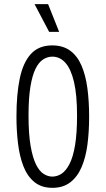

<svg xmlns="http://www.w3.org/2000/svg" viewBox="-20 -890 507 922"><path d="M232 12Q179 12 145 -16Q111 -44 92.5 -91.5Q74 -139 66.5 -201Q59 -263 59 -330Q59 -437 75 -513.5Q91 -590 128.5 -631Q166 -672 231 -672Q282 -672 316.5 -647Q351 -622 371 -576Q391 -530 399.5 -467.5Q408 -405 408 -329Q408 -258 400 -196.5Q392 -135 372 -88Q352 -41 317.5 -14.5Q283 12 232 12ZM231 -42Q255 -42 276 -56Q297 -70 314 -103Q331 -136 340.5 -193Q350 -250 350 -335Q350 -434 335.5 -496Q321 -558 294.5 -588Q268 -618 231 -618Q208 -618 187 -604.5Q166 -591 150.5 -559.5Q135 -528 126 -473.5Q117 -419 117 -336Q117 -246 127 -189Q137 -132 153 -100Q169 -68 189.5 -55Q210 -42 231 -42ZM216 -737 146 -870H211L264 -737Z"/></svg>

Font: Bricolage Grotesque Condensed ExtraLight
Style: Regular
Weight: 250
Width: 3
Designer: Mathieu Triay
Foundry: Atelier Triay
Version: Version 1.000;gftools[0.9.30]